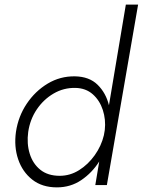

<svg xmlns="http://www.w3.org/2000/svg" viewBox="-20 -800 617 830"><path d="M49 -230Q40 -166 58.5 -111.5Q77 -57 119.5 -23.5Q162 10 226 10Q285 10 331.5 -21.5Q378 -53 409 -102L392 0H442L577 -780H524L451 -345Q438 -398 402 -433.5Q366 -469 304 -470Q240 -471 186 -438.5Q132 -406 95.5 -351.5Q59 -297 49 -230ZM102 -230Q110 -284 139 -327Q168 -370 211.5 -395.5Q255 -421 306 -420Q351 -419 381 -392.5Q411 -366 424.5 -324.5Q438 -283 433 -238L429 -215Q418 -169 389.5 -129Q361 -89 322 -64.5Q283 -40 238 -40Q187 -40 154.5 -66Q122 -92 108.5 -135.5Q95 -179 102 -230Z"/></svg>

Font: Jost* 300 Light Italic
Style: Italic
Weight: 300
Italic angle: -10°
Version: Version 3.200; ttfautohint (v0.97) -l 8 -r 50 -G 200 -x 14 -